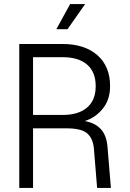

<svg xmlns="http://www.w3.org/2000/svg" viewBox="-20 -927 640 947"><path d="M75 0V-710H289Q397 -710 460 -655Q523 -600 523 -502Q523 -435 486.5 -390.5Q450 -346 398 -330Q448 -321 476.5 -291Q505 -261 510 -205L527 0H459L443 -196Q438 -246 409 -270Q380 -294 308 -294H143V0ZM143 -360H288Q367 -360 409.5 -396.5Q452 -433 452 -502Q452 -572 409.5 -608.5Q367 -645 288 -645H143ZM258 -783 326 -907H400L313 -783Z"/></svg>

Font: Geist Mono Light
Style: Regular
Weight: 300
Monospace: yes
Designer: Basement.studio, Andrés Briganti, Mateo Zaragoza
Foundry: Basement.studio, Vercel, Andrés Briganti, Guido Ferreyra, Mateo Zaragoza
Version: Version 1.500; ttfautohint (v1.8.4.7-5d5b)